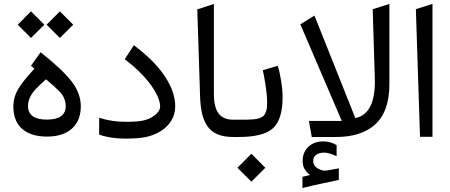

<svg xmlns="http://www.w3.org/2000/svg" viewBox="-20 -697 2288 977"><path d="M218.8 -88.4Q314.5 -88.4 314.5 -157.7Q314.5 -172.9 310.1 -186.3Q305.7 -199.7 299.8 -210Q293.9 -220.2 278.6 -235.6Q263.2 -251 251.7 -261.2Q240.2 -271.5 213.9 -293.5Q177.7 -260.7 161.4 -243.4Q145 -226.1 133.8 -204.1Q122.6 -182.1 122.6 -157.7Q122.6 -88.4 218.8 -88.4ZM186.5 -431.2Q296.9 -343.8 344 -283.2Q391.1 -222.7 391.1 -156.2Q391.1 -83 345.9 -42.5Q300.8 -2 218.8 -2Q138.2 -2 93 -41Q47.9 -80.1 47.9 -156.2Q47.9 -201.7 71.8 -242.7Q95.7 -283.7 155.3 -347.2L137.7 -362.3ZM284.7 -639.2 352.5 -571.3 284.7 -503.9 217.3 -571.3ZM137.7 -639.2 205.6 -571.3 137.7 -503.9 70.3 -571.3Z M484.9 -97.7Q547.4 -77.1 623.5 -77.1Q680.2 -77.1 710.9 -84.2Q741.7 -91.3 766.1 -109.4Q778.8 -118.7 786.9 -130.9Q794.9 -143.1 794.9 -154.3Q794.9 -203.1 738.3 -277.3Q691.4 -337.4 614.7 -396L661.1 -466.8Q758.8 -393.6 810.1 -321.3Q871.6 -235.4 871.6 -154.8Q871.6 -115.7 851.3 -82.5Q831.1 -49.3 793.9 -27.3Q760.3 -7.3 721.2 0.5Q682.1 8.3 617.2 8.3Q541.5 8.3 484.4 -12.2Z M1177.2 -87.9Q1186 -87.9 1186 -52.7V-36.1Q1186 0 1177.2 0H1167.5Q1119.6 0 1087.2 -13.4Q1054.7 -26.9 1035.6 -54.7Q1016.6 -82.5 1008.1 -119.9Q999.5 -157.2 998 -210.4L983.9 -649.4L1068.4 -676.8V-217.3Q1068.4 -151.9 1092 -119.9Q1115.7 -87.9 1167 -87.9Z M1195.8 0H1172.9Q1161.1 0 1157.2 -8.5Q1153.3 -17.1 1153.3 -36.1V-52.7Q1153.3 -71.8 1157 -79.8Q1160.6 -87.9 1171.9 -87.9H1197.8Q1222.7 -87.9 1236.6 -88.1Q1250.5 -88.4 1267.1 -89.6Q1283.7 -90.8 1292.2 -93.3Q1300.8 -95.7 1310.5 -100.3Q1320.3 -105 1324.5 -111.1Q1328.6 -117.2 1332.8 -127Q1336.9 -136.7 1338.1 -148.9Q1339.4 -161.1 1339.4 -177.7Q1339.4 -205.1 1333.7 -245.6Q1328.1 -286.1 1322.8 -313L1317.4 -339.8L1393.1 -362.3Q1396 -353.5 1400.1 -338.4Q1404.3 -323.2 1411.1 -281.2Q1418 -239.3 1418 -202.6Q1418 -89.4 1369.4 -44.7Q1320.8 0 1195.8 0ZM1259.3 85.4 1330.1 156.7 1259.3 227.5 1188 156.7Z M1788.1 -96.2Q1893.1 -117.7 1887.2 -300.8L1876.5 -649.9L1961.4 -677.2V-268.1Q1961.4 -126.5 1885.3 -60.5Q1814.9 0 1690.4 0H1566.4L1551.8 -81.5H1719.2L1508.3 -573.2L1580.1 -617.7ZM1557.6 193.4Q1539.1 179.7 1529.5 162.4Q1520 145 1520 122.6Q1520 78.1 1548.8 50.3Q1577.6 22.5 1625 22.5Q1633.8 22.5 1642.8 23.7Q1651.9 24.9 1660.4 27.3Q1668.9 29.8 1677 33.2Q1685.1 36.6 1692.9 41.5V97.7Q1653.8 79.6 1628.9 79.6Q1606 79.6 1589.8 90.1Q1573.7 100.6 1573.7 122.6Q1573.7 156.7 1621.6 170.4Q1625 171.4 1632.3 171.4Q1638.2 171.4 1649.2 169.7Q1660.2 168 1676.5 164.6Q1692.9 161.1 1704.1 159.7V218.3Q1685.1 222.7 1658 228.5Q1630.9 234.4 1610.6 238.5Q1590.3 242.7 1565.2 248.5Q1540 254.4 1519 259.8V202.6Q1524.4 201.2 1531.5 199.7Q1538.6 198.2 1545.4 196.5Q1552.2 194.8 1557.6 193.4Z M2096.2 -650.4 2180.7 -677.2V-1H2117.2Z"/></svg>

Font: Samim WOL
Style: WOL
Weight: 400
Foundry: DejaVu fonts team - Redesigned by Saber Rastikerdar
Version: Version 4.0.0